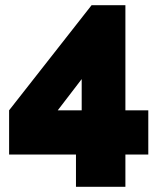

<svg xmlns="http://www.w3.org/2000/svg" viewBox="-20 -591 626 738"><path d="M272 127V3H15V-167L332 -571H462V-167H550V3H462V127ZM202 -167H294V-287Z"/></svg>

Font: Raleway Thin Black
Style: Regular
Weight: 900
Version: Version 4.026